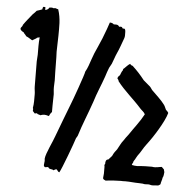

<svg xmlns="http://www.w3.org/2000/svg" viewBox="-54 -819 887 880"><g transform="rotate(5 389.5 -379.0)"><path d="M453.1 -59.6V-27.3C453.1 -20.5 451.2 -14.6 451.2 -7.8C451.2 0 459 1 463.9 3.9C482.4 1 514.6 -1 534.2 -1C539.1 -1 543 0 554.7 -1C577.1 -1 594.7 2 617.2 2C624 2 627.9 2.9 634.8 2.9C642.6 5.9 652.3 3.9 660.2 3.9C667 3.9 671.9 6.8 678.7 6.8C689.5 6.8 697.3 4.9 706.1 4.9C710 2 712.9 2 715.8 -2C716.8 -12.7 721.7 -21.5 722.7 -32.2C727.5 -39.1 727.5 -51.8 728.5 -58.6C727.5 -63.5 725.6 -66.4 725.6 -70.3L714.8 -81.1C704.1 -81.1 689.5 -74.2 669.9 -78.1C649.4 -78.1 630.9 -78.1 602.5 -75.2C593.8 -75.2 585.9 -76.2 577.1 -78.1C578.1 -81.1 578.1 -85 582 -88.9C582 -97.7 589.8 -102.5 592.8 -111.3L599.6 -123C614.3 -141.6 622.1 -160.2 636.7 -178.7C664.1 -213.9 711.9 -289.1 722.7 -330.1C721.7 -333 717.8 -337.9 710.9 -343.8C707 -350.6 705.1 -358.4 700.2 -365.2C685.5 -385.7 659.2 -409.2 639.6 -428.7C634.8 -435.5 630.9 -442.4 624 -447.3C616.2 -455.1 605.5 -461.9 597.7 -469.7C580.1 -492.2 561.5 -512.7 541 -531.2C536.1 -532.2 532.2 -534.2 529.3 -539.1C522.5 -536.1 509.8 -522.5 502.9 -515.6C500 -515.6 498 -508.8 498 -505.9C495.1 -502.9 494.1 -500 492.2 -496.1C489.3 -491.2 489.3 -486.3 486.3 -482.4C483.4 -478.5 480.5 -479.5 476.6 -468.8C476.6 -465.8 483.4 -461.9 483.4 -455.1C515.6 -413.1 557.6 -379.9 593.8 -338.9C600.6 -331.1 611.3 -325.2 616.2 -314.5C597.7 -279.3 572.3 -249 549.8 -214.8C543 -206.1 536.1 -197.3 529.3 -186.5C518.6 -173.8 512.7 -158.2 503.9 -143.6C497.1 -134.8 490.2 -127 483.4 -111.3C482.4 -110.4 470.7 -96.7 467.8 -93.8C457 -93.8 454.1 -82 455.1 -73.2C454.1 -70.3 450.2 -68.4 453.1 -59.6ZM181.6 -33.2C186.5 -33.2 191.4 -35.2 196.3 -35.2C201.2 -23.4 213.9 -29.3 221.7 -22.5C226.6 -26.4 231.4 -28.3 235.4 -28.3C240.2 -24.4 242.2 -16.6 249 -15.6C258.8 -30.3 306.6 -160.2 311.5 -177.7C314.5 -181.6 315.4 -185.5 318.4 -189.5C335 -244.1 357.4 -295.9 376 -350.6C388.7 -392.6 406.2 -430.7 419.9 -470.7C424.8 -485.4 428.7 -499 434.6 -512.7C437.5 -519.5 442.4 -525.4 445.3 -532.2C452.1 -547.9 457 -566.4 464.8 -583C472.7 -598.6 486.3 -638.7 492.2 -654.3C495.1 -662.1 494.1 -671.9 494.1 -678.7C494.1 -682.6 495.1 -701.2 483.4 -697.3C475.6 -697.3 483.4 -708 463.9 -704.1C460.9 -710 456.1 -712.9 449.2 -712.9H438.5C433.6 -717.8 427.7 -719.7 419.9 -719.7L409.2 -688.5C398.4 -658.2 386.7 -628.9 374 -601.6C365.2 -583 357.4 -564.5 350.6 -543.9C343.8 -524.4 337.9 -503.9 327.1 -485.4C327.1 -475.6 280.3 -345.7 274.4 -332C254.9 -282.2 236.3 -232.4 216.8 -180.7C209 -156.2 178.7 -96.7 176.8 -72.3C176.8 -69.3 177.7 -65.4 177.7 -61.5C177.7 -56.6 175.8 -51.8 175.8 -44.9C175.8 -41 174.8 -37.1 181.6 -33.2ZM14.6 -656.2C14.6 -649.4 23.4 -643.6 30.3 -640.6C33.2 -633.8 40 -630.9 43 -624C49.8 -621.1 53.7 -619.1 72.3 -607.4C79.1 -610.4 84 -615.2 90.8 -618.2C91.8 -621.1 96.7 -623 105.5 -624C102.5 -596.7 103.5 -571.3 103.5 -543.9C103.5 -533.2 101.6 -523.4 101.6 -512.7C101.6 -473.6 102.5 -435.5 102.5 -397.5C102.5 -385.7 105.5 -374 105.5 -363.3C105.5 -340.8 106.4 -319.3 102.5 -298.8C105.5 -294.9 103.5 -289.1 103.5 -285.2L113.3 -274.4C120.1 -274.4 120.1 -280.3 128.9 -271.5C129.9 -272.5 132.8 -271.5 139.6 -268.6C145.5 -270.5 150.4 -272.5 157.2 -272.5C162.1 -272.5 168.9 -271.5 177.7 -268.6H178.7C182.6 -272.5 179.7 -275.4 191.4 -288.1V-317.4C191.4 -335.9 192.4 -351.6 192.4 -370.1C192.4 -377 190.4 -384.8 190.4 -391.6C189.5 -406.2 191.4 -418.9 191.4 -433.6C191.4 -446.3 190.4 -458 190.4 -470.7C190.4 -493.2 189.5 -515.6 189.5 -539.1C189.5 -547.9 188.5 -556.6 188.5 -565.4C188.5 -589.8 190.4 -615.2 190.4 -638.7C190.4 -677.7 193.4 -715.8 178.7 -759.8C171.9 -759.8 169.9 -763.7 163.1 -763.7C158.2 -763.7 165 -759.8 150.4 -764.6C147.5 -764.6 142.6 -764.6 137.7 -763.7C134.8 -759.8 135.7 -755.9 121.1 -751C118.2 -753.9 120.1 -757.8 120.1 -762.7C118.2 -764.6 114.3 -765.6 109.4 -764.6C107.4 -760.7 106.4 -756.8 106.4 -752.9C99.6 -750 90.8 -747.1 81.1 -744.1C76.2 -737.3 71.3 -733.4 64.5 -726.6C49.8 -708 36.1 -692.4 23.4 -673.8C23.4 -666 14.6 -663.1 14.6 -656.2Z"/></g></svg>

Font: Caesar Dressing Cyrillic
Style: Regular
Weight: 400
Designer: Dathan Boardman
Foundry: Open Window
Version: Version 1.00;July 2, 2020;FontCreator 13.0.0.2642 64-bit